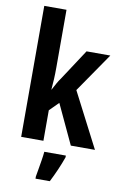

<svg xmlns="http://www.w3.org/2000/svg" viewBox="-105 -869 697 1097"><g transform="rotate(10 244.0 -320.5)"><path d="M189 -477Q189 -439 187.5 -410.5Q186 -382 183 -347H184Q198 -373 206 -387.5Q214 -402 227 -420L343 -597H481L324 -369L488 -51H348L241 -280L189 -228V-51H60V-811H189ZM330 20Q317 57 300 96Q283 135 265 170H182V157Q185 140 189.5 113.5Q194 87 198.5 59.5Q203 32 205 10H330Z"/></g></svg>

Font: Noto Sans Tamil UI ExtraCondensed
Style: Bold
Weight: 700
Width: 2
Designer: Jelle Bosma - Monotype Design Team
Foundry: Monotype Imaging Inc.
Version: Version 2.004; ttfautohint (v1.8.4.7-5d5b)